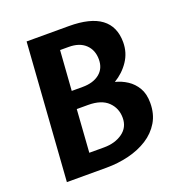

<svg xmlns="http://www.w3.org/2000/svg" viewBox="-115 -709 752 805"><g transform="rotate(-20 261.5 -306.0)"><path d="M47.9 0 90.9 -612H279.3Q375.5 -612 422.9 -576.5Q470.4 -540.9 470.4 -470.9Q470.4 -424.5 445.5 -387.3Q420.7 -350 380.6 -325.9Q408.7 -319.1 433.6 -302.9Q458.5 -286.7 474.3 -260Q490.1 -233.4 490.1 -193Q490.1 -143.7 468.4 -107.4Q446.6 -71 409.4 -47.2Q372.1 -23.5 324.4 -11.7Q276.7 0 224.8 0ZM178.3 -83.5H243.9Q293.3 -83.5 326.7 -107.3Q360.1 -131.1 360.1 -173.7Q360.1 -216.5 330.7 -245.1Q301.3 -273.7 241.9 -273.7H191.6ZM197.8 -352.4H246.2Q294 -352.4 322 -375Q350 -397.5 350 -437.9Q350 -479.6 323.5 -504.8Q297 -530.1 248.9 -530.1H210.5Z"/></g></svg>

Font: Ancizar Sans Thin
Style: Italic
Weight: 100
Italic angle: -4°
Designer: Cesar Puertas, Viviana Monsalve, Julian Moncada, Julian Prieto, Jose Castro, Mariel Hernandez, Felipe Aragon, Sara Alarc
Version: Version 8.100